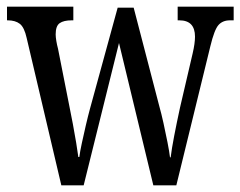

<svg xmlns="http://www.w3.org/2000/svg" viewBox="-20 -556 721 576"><path d="M60 -442Q53 -474 39.5 -484.5Q26 -495 3 -495H1V-536H200V-495H195Q171 -495 159 -486.5Q147 -478 147 -453Q147 -445 149 -433Q151 -421 154 -410L188 -238Q193 -214 198.5 -184.5Q204 -155 208.5 -128Q213 -101 215 -85H218Q220 -101 225.5 -126.5Q231 -152 237.5 -180Q244 -208 250 -230L333 -533H381L458 -237Q464 -216 470.5 -186.5Q477 -157 482.5 -129Q488 -101 490 -84H492Q495 -109 502.5 -148Q510 -187 520 -233L558 -396Q565 -426 565 -446Q565 -495 518 -495H513V-536H681V-495H670Q648 -495 635.5 -481Q623 -467 611 -417L509 0H440L337 -427L231 0H164Z"/></svg>

Font: Noto Serif ExtraCondensed
Style: Regular
Weight: 400
Width: 2
Designer: Monotype Design Team
Foundry: Monotype Imaging Inc.
Version: Version 2.015